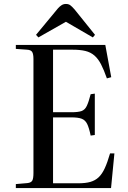

<svg xmlns="http://www.w3.org/2000/svg" viewBox="-20 -950 649 970"><path d="M60 0V-20L118 -25Q137 -27 143 -37.5Q149 -48 149 -76V-652Q149 -677 142.5 -687.5Q136 -698 116 -699L60 -703V-723H512L542 -560L520 -554Q505 -597 490.5 -625Q476 -653 457 -669.5Q438 -686 411.5 -692.5Q385 -699 345 -699H248V-383H341Q375 -383 392 -389Q409 -395 418.5 -415Q428 -435 438 -474L459 -477V-268L438 -265Q430 -304 420.5 -323.5Q411 -343 393 -350Q375 -357 341 -357H248V-24H375Q412 -24 436.5 -31Q461 -38 478.5 -54.5Q496 -71 509.5 -100.5Q523 -130 536 -175H558L541 0ZM174 -761 162 -774 273 -908Q282 -918 291.5 -924Q301 -930 313 -930Q326 -930 334.5 -924Q343 -918 357 -902L460 -774L449 -761L313 -840Z"/></svg>

Font: Literata 60pt
Style: Regular
Weight: 400
Designer: Latin by Veronika Burian and Jose Scaglione. Greek by Irene Vlachou. Cyrillic by Vera Evstafieva.
Foundry: TypeTogether
Version: Version 3.002